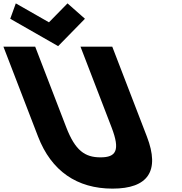

<svg xmlns="http://www.w3.org/2000/svg" viewBox="-264 -1101 1076 1136"><path d="M238.6 -990 135.5 -1081 25.7 -969 -170.5 -1081 -203.4 -990 80 -828ZM400.2 -825H212.2L395.9 -348C449.1 -210 422.5 -170 330.5 -170C238.5 -170 181.1 -210 127.9 -348L-55.8 -825H-243.8L-38.9 -293C39.7 -89 191.8 15 401.8 15C611.8 15 683.7 -89 605.1 -293Z"/></svg>

Font: Hussar
Style: BdOpOblFour
Weight: 700
Foundry: Cannot Into Space Fonts
Version: Version 2.00